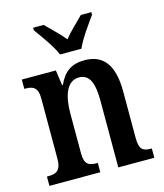

<svg xmlns="http://www.w3.org/2000/svg" viewBox="-114 -851 800 937"><g transform="rotate(-15 286.0 -383.0)"><path d="M235 -606H343C362 -651 409 -715 436 -753V-766H383C356 -738 315 -701 289 -668C263 -701 222 -738 195 -766H142V-753C169 -715 217 -651 235 -606ZM19 0H276V-47H272C233 -47 209 -55 209 -113V-315C209 -398 230 -474 295 -474C349 -474 367 -423 367 -338V0H549V-47H545C506 -47 486 -56 486 -118V-352C486 -489 435 -548 343 -548C277 -548 238 -521 210 -459H206L195 -536H23V-489H28C65 -489 91 -480 91 -422V-118C91 -56 64 -47 25 -47H19Z"/></g></svg>

Font: Noto Serif Sinhala Condensed SemiBold
Style: Regular
Weight: 600
Width: 3
Designer: Jelle Bosma - Monotype Design Team
Foundry: Monotype Imaging Inc.
Version: Version 2.007